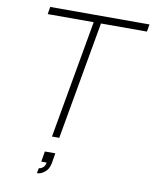

<svg xmlns="http://www.w3.org/2000/svg" viewBox="-103 -826 904 1131"><g transform="rotate(10 349.0 -261.0)"><path d="M698 -750 690.5 -706H415.5L290.5 0H247L372 -706H97L104 -750ZM221 94H283.5L273 156.5Q265.5 193 242.5 210Q220 228 197 228L203 197Q214.5 197 227.5 186.5Q240 176 242.5 156.5H210.5Z"/></g></svg>

Font: Russisch Sans ExtraLight
Style: Italic
Weight: 200
Width: 4
Italic angle: -10°
Designer: Michael Sharanda (font) & Cristiano Sobral (main changes)
Foundry: Michael Sharanda
Version: Version 2.00;September 8, 2020;FontCreator 13.0.0.2681 64-bi